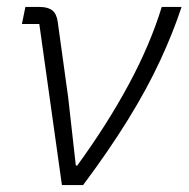

<svg xmlns="http://www.w3.org/2000/svg" viewBox="-20 -532 542 552"><path d="M219 0H158L93 -463H43L53 -512H94Q118 -512 130.5 -502Q143 -492 146 -469L176 -252L198 -56H202Q288 -174 350 -289Q412 -404 445 -512H502Q478 -439 440.5 -358Q403 -277 348 -188Q293 -99 219 0Z"/></svg>

Font: IBM Plex Sans Light
Style: Italic
Weight: 300
Italic angle: -11.31°
Designer: Mike Abbink, Paul van der Laan, Pieter van Rosmalen
Foundry: Bold Monday
Version: Version 3.201